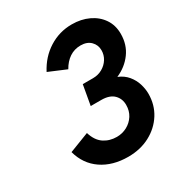

<svg xmlns="http://www.w3.org/2000/svg" viewBox="-169 -836 919 972"><g transform="rotate(-30 290.0 -350.0)"><path d="M302 12Q211.1 12 148.2 -30.9Q85.4 -73.8 64 -152.4L179.8 -197.2Q194.5 -148.3 226.9 -126.2Q259.4 -104.2 302 -104.2Q334.3 -104.2 361.9 -119Q389.5 -133.9 406.4 -160.2Q423.2 -186.6 423.2 -221.6Q423.2 -257.9 399 -281.9Q374.9 -305.8 326 -305.8H264.8L285.4 -422H345.2Q375.6 -422 400.2 -436Q424.8 -450 439.1 -473Q453.4 -496 453.4 -523.4Q453.4 -554.4 432.1 -575.9Q410.8 -597.4 373.2 -597.4Q336.7 -597.4 307.9 -578.1Q279.2 -558.9 259.6 -523.8L157.6 -566.8Q193 -634.9 254 -673.5Q315 -712 387.8 -712Q442.3 -712 485.6 -691.6Q529 -671.3 554.3 -634.1Q579.6 -597 579.6 -546.8Q579.6 -483.5 545.5 -437Q511.5 -390.5 455.4 -366.2Q489.5 -352.2 510.1 -327.1Q530.7 -302.1 540 -272.1Q549.2 -242.2 549.2 -213.8Q549.2 -149.4 517 -98.3Q484.7 -47.2 428.9 -17.6Q373.1 12 302 12Z"/></g></svg>

Font: Overpass
Style: Italic
Weight: 400
Italic angle: -10°
Designer: Delve Withrington, Dave Bailey, Thomas Jockin
Foundry: Delve Fonts LLC
Version: Version 4.000